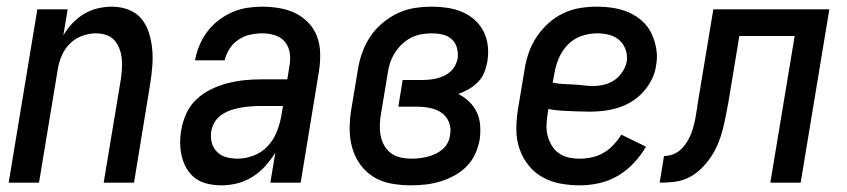

<svg xmlns="http://www.w3.org/2000/svg" viewBox="-20 -548 2540 576"><path d="M6 0 92 -520H183L170 -442Q181 -461 197 -478Q213 -495 232.5 -506.5Q252 -518 273.5 -523Q295 -528 316 -528Q342 -528 365.5 -519Q389 -510 404 -492Q419 -474 426.5 -450.5Q434 -427 436.5 -402Q439 -377 437 -351Q435 -325 431 -299L382 0H291L343 -313Q345 -328 346 -344Q347 -360 345 -375Q343 -390 337.5 -404Q332 -418 322 -428.5Q312 -439 297.5 -443.5Q283 -448 267 -448Q247 -448 225.5 -440Q204 -432 188.5 -416Q173 -400 164.5 -379.5Q156 -359 153 -338L97 0Z M645 8Q624 8 603.5 3.5Q583 -1 567.5 -12Q552 -23 541.5 -40Q531 -57 526 -76.5Q521 -96 520.5 -116.5Q520 -137 524 -159Q528 -183 539 -207.5Q550 -232 570 -250.5Q590 -269 614 -280.5Q638 -292 663.5 -298.5Q689 -305 714 -307.5Q739 -310 764 -310H842L848 -348Q852 -368 849.5 -387.5Q847 -407 835.5 -421.5Q824 -436 805.5 -442Q787 -448 767 -448Q749 -448 730.5 -444Q712 -440 695.5 -429Q679 -418 668.5 -401.5Q658 -385 654 -367H565Q569 -389 578 -411Q587 -433 601.5 -452.5Q616 -472 635.5 -487Q655 -502 677 -511.5Q699 -521 721.5 -524.5Q744 -528 767 -528Q793 -528 819 -523.5Q845 -519 867 -508Q889 -497 906 -479Q923 -461 931.5 -437.5Q940 -414 940.5 -387.5Q941 -361 937 -335L882 0H791L806 -90Q793 -69 776 -50Q759 -31 737.5 -17.5Q716 -4 692 2Q668 8 645 8ZM693 -72Q717 -72 741.5 -81.5Q766 -91 783.5 -110Q801 -129 810.5 -153Q820 -177 824 -201L829 -230H764Q749 -230 734.5 -229Q720 -228 705 -225.5Q690 -223 675.5 -218.5Q661 -214 647.5 -205.5Q634 -197 625.5 -184Q617 -171 614 -156Q611 -138 615 -121.5Q619 -105 630.5 -93Q642 -81 658.5 -76.5Q675 -72 693 -72Z M1214 8Q1184 8 1155 3Q1126 -2 1102 -16.5Q1078 -31 1061.5 -53.5Q1045 -76 1037 -103.5Q1029 -131 1029 -161Q1029 -191 1034 -221L1054 -341Q1058 -366 1067 -391Q1076 -416 1091 -438.5Q1106 -461 1127.5 -479Q1149 -497 1173.5 -508.5Q1198 -520 1224 -524Q1250 -528 1276 -528Q1299 -528 1322.5 -524.5Q1346 -521 1367 -512Q1388 -503 1404.5 -488Q1421 -473 1431 -453Q1441 -433 1443.5 -409.5Q1446 -386 1442 -363Q1439 -346 1432.5 -330Q1426 -314 1413.5 -301.5Q1401 -289 1386 -280.5Q1371 -272 1355 -266Q1373 -257 1387.5 -243Q1402 -229 1410.5 -211Q1419 -193 1420.5 -171.5Q1422 -150 1419 -129Q1415 -107 1405.5 -86Q1396 -65 1379.5 -48.5Q1363 -32 1342.5 -21Q1322 -10 1300.5 -3.5Q1279 3 1257 5.5Q1235 8 1214 8ZM1215 -72Q1227 -72 1239 -73.5Q1251 -75 1263 -78Q1275 -81 1286.5 -86.5Q1298 -92 1307.5 -100Q1317 -108 1323 -119.5Q1329 -131 1330 -143Q1334 -163 1327 -181Q1320 -199 1305 -209.5Q1290 -220 1270.5 -224Q1251 -228 1231 -228H1175L1188 -308H1245Q1256 -308 1267 -309Q1278 -310 1289 -312.5Q1300 -315 1311 -320Q1322 -325 1331 -333Q1340 -341 1345.5 -351.5Q1351 -362 1353 -373Q1355 -390 1350.5 -405.5Q1346 -421 1334.5 -431Q1323 -441 1307.5 -444.5Q1292 -448 1275 -448Q1259 -448 1243 -445Q1227 -442 1212.5 -434.5Q1198 -427 1185.5 -415Q1173 -403 1164 -388.5Q1155 -374 1150 -358.5Q1145 -343 1143 -327L1123 -207Q1120 -191 1119.5 -174Q1119 -157 1122 -141Q1125 -125 1133 -111Q1141 -97 1153.5 -88Q1166 -79 1182 -75.5Q1198 -72 1215 -72Z M1720 8Q1689 8 1660 2.5Q1631 -3 1606.5 -17Q1582 -31 1564.5 -53.5Q1547 -76 1538 -103Q1529 -130 1529 -160Q1529 -190 1534 -221L1554 -341Q1558 -366 1566.5 -390.5Q1575 -415 1590 -437.5Q1605 -460 1625.5 -478.5Q1646 -497 1670.5 -508.5Q1695 -520 1720.5 -524Q1746 -528 1771 -528Q1796 -528 1821 -524Q1846 -520 1868 -510Q1890 -500 1907.5 -484Q1925 -468 1935 -446.5Q1945 -425 1949 -400.5Q1953 -376 1948 -350Q1945 -329 1935 -309Q1925 -289 1909.5 -272Q1894 -255 1874.5 -243Q1855 -231 1833.5 -224.5Q1812 -218 1791 -215.5Q1770 -213 1749 -213Q1738 -213 1728 -213.5Q1718 -214 1707 -214H1706Q1685 -215 1665 -216Q1645 -217 1625 -221L1623 -207Q1620 -190 1619.5 -173Q1619 -156 1623 -140.5Q1627 -125 1635.5 -111Q1644 -97 1657 -88Q1670 -79 1686 -75.5Q1702 -72 1720 -72Q1737 -72 1755.5 -76Q1774 -80 1790.5 -89.5Q1807 -99 1820.5 -113.5Q1834 -128 1844 -144L1918 -108Q1903 -82 1881.5 -59Q1860 -36 1833.5 -20.5Q1807 -5 1777.5 1.5Q1748 8 1720 8ZM1760 -290Q1776 -290 1792.5 -294Q1809 -298 1823 -307.5Q1837 -317 1847 -332Q1857 -347 1860 -362Q1863 -381 1857 -398.5Q1851 -416 1838 -427.5Q1825 -439 1807.5 -443.5Q1790 -448 1771 -448Q1748 -448 1724.5 -440Q1701 -432 1683.5 -414Q1666 -396 1656.5 -373.5Q1647 -351 1643 -327L1638 -300Q1653 -297 1668.5 -296Q1684 -295 1699 -294.5Q1714 -294 1729.5 -292Q1745 -290 1760 -290Z M1959 0 1972 -80Q1987 -80 2001.5 -86Q2016 -92 2027 -104Q2038 -116 2045.5 -130Q2053 -144 2057.5 -158.5Q2062 -173 2065 -187.5Q2068 -202 2070 -217Q2071 -220 2071.5 -223Q2072 -226 2072 -230V-231Q2073 -238 2074.5 -246Q2076 -254 2077 -261L2120 -520H2468L2382 0H2291L2364 -440H2198L2166 -246Q2162 -225 2158 -203.5Q2154 -182 2148.5 -160.5Q2143 -139 2134.5 -118Q2126 -97 2113 -77.5Q2100 -58 2083 -41.5Q2066 -25 2045.5 -15Q2025 -5 2003 -2.5Q1981 0 1959 0Z"/></svg>

Font: Iosevka SS04 Medium
Style: Italic
Weight: 500
Italic angle: -9°
Monospace: yes
Designer: Belleve Invis
Foundry: Belleve Invis
Version: Version 19.0.0; ttfautohint (v1.8.4)